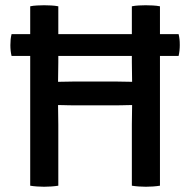

<svg xmlns="http://www.w3.org/2000/svg" viewBox="-20 -707 724 731"><path d="M24 -494Q19.5 -513 19.5 -535Q19.5 -547 20.5 -556.8Q21.5 -566.5 24 -577H660Q662.5 -566.5 663.5 -557.5Q664.5 -548.5 664.5 -535.5Q664.5 -513.5 660 -494ZM257.5 -306Q253 -306 241.2 -306.2Q229.5 -306.5 217.8 -306.8Q206 -307 201 -307Q185.5 -307 169.5 -306.5Q153.5 -306 137.5 -306V-396.5Q153.5 -396.5 169.5 -396Q185.5 -395.5 201 -395.5Q206 -395.5 217.8 -395.8Q229.5 -396 241.2 -396.2Q253 -396.5 257.5 -396.5H426Q431 -396.5 442.8 -396.2Q454.5 -396 466.5 -395.8Q478.5 -395.5 483 -395.5Q499 -395.5 515 -396Q531 -396.5 546.5 -396.5V-306Q531 -306 515 -306.5Q499 -307 483 -307Q478.5 -307 466.5 -306.8Q454.5 -306.5 442.8 -306.2Q431 -306 426 -306ZM202 0Q189.5 2 175 3Q160.5 4 148 4Q136.5 4 121.5 3Q106.5 2 95 0V-683Q106.5 -685.5 121.5 -686.2Q136.5 -687 148 -687Q160.5 -687 175 -686.2Q189.5 -685.5 202 -683V-470Q202 -449 201.5 -432.5Q201 -416 201 -395.5V-307Q201 -287 201.5 -270.5Q202 -254 202 -233ZM482 -233Q482 -254 482.5 -270.5Q483 -287 483 -307V-395.5Q483 -416 482.5 -432.5Q482 -449 482 -470V-683Q494 -685.5 508.2 -686.2Q522.5 -687 534.5 -687Q547 -687 561.8 -686.2Q576.5 -685.5 589 -683V0Q576.5 2 562.5 3Q548.5 4 535.5 4Q523 4 508.5 3Q494 2 482 0Z"/></svg>

Font: Signika
Style: Regular
Weight: 400
Designer: Anna Giedry
Foundry: Anna Giedry
Version: Version 2.001